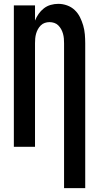

<svg xmlns="http://www.w3.org/2000/svg" viewBox="-20 -763 515 998"><path d="M313 215V-538Q313 -550 312 -562.5Q311 -575 307.5 -587.5Q304 -600 298 -611Q292 -622 283 -631Q274 -640 262 -644Q250 -648 237 -648Q225 -648 213 -644Q201 -640 192 -631Q183 -622 177 -611Q171 -600 167.5 -587.5Q164 -575 163 -562.5Q162 -550 162 -538V0H52V-735H162V-656Q169 -674 180.5 -690.5Q192 -707 208 -719.5Q224 -732 243.5 -737.5Q263 -743 283 -743Q306 -743 328.5 -735Q351 -727 368 -711Q385 -695 395.5 -674Q406 -653 412.5 -630.5Q419 -608 421 -584.5Q423 -561 423 -538V215Z"/></svg>

Font: Iosevka QP
Style: Bold
Weight: 700
Designer: Belleve Invis
Foundry: Belleve Invis
Version: Version 20.0.0; ttfautohint (v1.8.4)